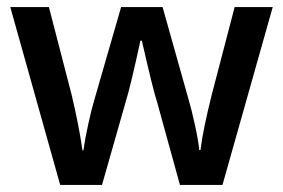

<svg xmlns="http://www.w3.org/2000/svg" viewBox="-20 -523 801 543"><path d="M609.2 0H488.9L424.2 -234.6Q413 -267.9 381.2 -408H377.1Q349.3 -279.1 335.2 -234.1L268.5 0H150.2L9.1 -503H118.3L182.5 -255.3Q203.7 -165.8 213.3 -97.6H215.9Q220.4 -130.4 229.8 -172.9Q239.1 -215.4 246.2 -238.6L322.5 -503H439.8L514.2 -238.6Q521.2 -215.4 531.1 -170.6Q541 -125.9 543.5 -98.6H547Q553.6 -154.2 578.9 -255.3L643.6 -503H751.3Z"/></svg>

Font: Khula SemiBold
Style: Regular
Weight: 600
Designer: Erin McLaughlin, Steve Matteson
Version: Version 1.002;PS 1.0;hotconv 1.0.72;makeotf.lib2.5.5900; ttf